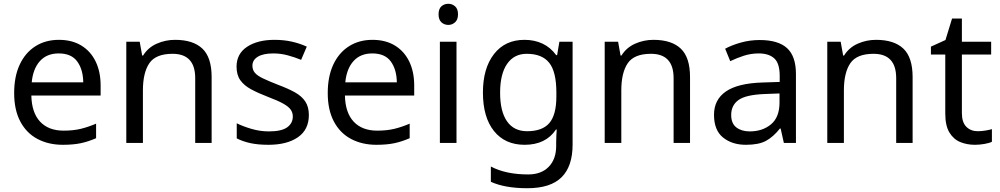

<svg xmlns="http://www.w3.org/2000/svg" viewBox="-20 -757 5296 1017"><path d="M292 -546Q361 -546 410.5 -516Q460 -486 486.5 -431.5Q513 -377 513 -304V-251H146Q148 -160 192.5 -112.5Q237 -65 317 -65Q368 -65 407.5 -74.5Q447 -84 489 -102V-25Q448 -7 408 1.5Q368 10 313 10Q237 10 178.5 -21Q120 -52 87.5 -113.5Q55 -175 55 -264Q55 -352 84.5 -415Q114 -478 167.5 -512Q221 -546 292 -546ZM291 -474Q228 -474 191.5 -433.5Q155 -393 148 -321H421Q420 -389 389 -431.5Q358 -474 291 -474Z M907 -546Q1003 -546 1052 -499.5Q1101 -453 1101 -349V0H1014V-343Q1014 -472 894 -472Q805 -472 771 -422Q737 -372 737 -278V0H649V-536H720L733 -463H738Q764 -505 810 -525.5Q856 -546 907 -546Z M1616 -148Q1616 -70 1558 -30Q1500 10 1402 10Q1346 10 1305.5 1Q1265 -8 1234 -24V-104Q1266 -88 1311.5 -74.5Q1357 -61 1404 -61Q1471 -61 1501 -82.5Q1531 -104 1531 -140Q1531 -160 1520 -176Q1509 -192 1480.5 -208Q1452 -224 1399 -244Q1347 -264 1310 -284Q1273 -304 1253 -332Q1233 -360 1233 -404Q1233 -472 1288.5 -509Q1344 -546 1434 -546Q1483 -546 1525.5 -536.5Q1568 -527 1605 -510L1575 -440Q1541 -454 1504 -464Q1467 -474 1428 -474Q1374 -474 1345.5 -456.5Q1317 -439 1317 -409Q1317 -387 1330 -371.5Q1343 -356 1373.5 -341.5Q1404 -327 1455 -307Q1506 -288 1542 -268Q1578 -248 1597 -219.5Q1616 -191 1616 -148Z M1953 -546Q2022 -546 2071.5 -516Q2121 -486 2147.5 -431.5Q2174 -377 2174 -304V-251H1807Q1809 -160 1853.5 -112.5Q1898 -65 1978 -65Q2029 -65 2068.5 -74.5Q2108 -84 2150 -102V-25Q2109 -7 2069 1.5Q2029 10 1974 10Q1898 10 1839.5 -21Q1781 -52 1748.5 -113.5Q1716 -175 1716 -264Q1716 -352 1745.5 -415Q1775 -478 1828.5 -512Q1882 -546 1953 -546ZM1952 -474Q1889 -474 1852.5 -433.5Q1816 -393 1809 -321H2082Q2081 -389 2050 -431.5Q2019 -474 1952 -474Z M2355 -737Q2375 -737 2390.5 -723.5Q2406 -710 2406 -681Q2406 -653 2390.5 -639Q2375 -625 2355 -625Q2333 -625 2318 -639Q2303 -653 2303 -681Q2303 -710 2318 -723.5Q2333 -737 2355 -737ZM2398 -536V0H2310V-536Z M2758 -546Q2811 -546 2853.5 -526Q2896 -506 2926 -465H2931L2943 -536H3013V9Q3013 124 2954.5 182Q2896 240 2773 240Q2655 240 2580 206V125Q2659 167 2778 167Q2847 167 2886.5 126.5Q2926 86 2926 16V-5Q2926 -17 2927 -39.5Q2928 -62 2929 -71H2925Q2871 10 2759 10Q2655 10 2596.5 -63Q2538 -136 2538 -267Q2538 -395 2596.5 -470.5Q2655 -546 2758 -546ZM2770 -472Q2703 -472 2666 -418.5Q2629 -365 2629 -266Q2629 -167 2665.5 -114.5Q2702 -62 2772 -62Q2853 -62 2890 -105.5Q2927 -149 2927 -246V-267Q2927 -377 2889 -424.5Q2851 -472 2770 -472Z M3441 -546Q3537 -546 3586 -499.5Q3635 -453 3635 -349V0H3548V-343Q3548 -472 3428 -472Q3339 -472 3305 -422Q3271 -372 3271 -278V0H3183V-536H3254L3267 -463H3272Q3298 -505 3344 -525.5Q3390 -546 3441 -546Z M4004 -545Q4102 -545 4149 -502Q4196 -459 4196 -365V0H4132L4115 -76H4111Q4076 -32 4037.5 -11Q3999 10 3931 10Q3858 10 3810 -28.5Q3762 -67 3762 -149Q3762 -229 3825 -272.5Q3888 -316 4019 -320L4110 -323V-355Q4110 -422 4081 -448Q4052 -474 3999 -474Q3957 -474 3919 -461.5Q3881 -449 3848 -433L3821 -499Q3856 -518 3904 -531.5Q3952 -545 4004 -545ZM4030 -259Q3930 -255 3891.5 -227Q3853 -199 3853 -148Q3853 -103 3880.5 -82Q3908 -61 3951 -61Q4019 -61 4064 -98.5Q4109 -136 4109 -214V-262Z M4620 -546Q4716 -546 4765 -499.5Q4814 -453 4814 -349V0H4727V-343Q4727 -472 4607 -472Q4518 -472 4484 -422Q4450 -372 4450 -278V0H4362V-536H4433L4446 -463H4451Q4477 -505 4523 -525.5Q4569 -546 4620 -546Z M5159 -62Q5179 -62 5200 -65.5Q5221 -69 5234 -73V-6Q5220 1 5194 5.5Q5168 10 5144 10Q5102 10 5066.5 -4.5Q5031 -19 5009 -55Q4987 -91 4987 -156V-468H4911V-510L4988 -545L5023 -659H5075V-536H5230V-468H5075V-158Q5075 -109 5098.5 -85.5Q5122 -62 5159 -62Z"/></svg>

Font: Noto Sans Inscriptional Pahlavi
Style: Regular
Weight: 400
Designer: Monotype Design Team
Foundry: Monotype Imaging Inc.
Version: Version 2.003; ttfautohint (v1.8.4.7-5d5b)